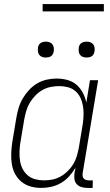

<svg xmlns="http://www.w3.org/2000/svg" viewBox="-20 -913 540 941"><path d="M182 8Q155 8 130 1Q105 -6 85.5 -22Q66 -38 54 -60.5Q42 -83 38 -108.5Q34 -134 35 -161Q36 -188 40 -215L60 -335Q64 -359 71 -383Q78 -407 91 -429.5Q104 -452 122 -471.5Q140 -491 162 -504Q184 -517 208.5 -522.5Q233 -528 257 -528Q285 -528 310.5 -521Q336 -514 355 -497.5Q374 -481 386 -458Q398 -435 403 -410L421 -520H461L385 -64Q384 -57 385 -50Q386 -43 390.5 -38Q395 -33 402 -31Q409 -29 416 -29H435L434 8H409Q394 8 380 4Q366 0 356.5 -10Q347 -20 345 -34.5Q343 -49 345 -64L350 -91Q337 -69 319 -49Q301 -29 278.5 -16Q256 -3 231 2.5Q206 8 182 8ZM196 -29Q216 -29 236.5 -33Q257 -37 276 -47.5Q295 -58 311 -73.5Q327 -89 338.5 -107.5Q350 -126 356 -146.5Q362 -167 366 -187L386 -307Q389 -329 389.5 -351Q390 -373 386.5 -394Q383 -415 374 -434Q365 -453 349.5 -466.5Q334 -480 313 -485.5Q292 -491 270 -491Q250 -491 229 -487Q208 -483 188.5 -472Q169 -461 153.5 -445Q138 -429 126.5 -410Q115 -391 109 -370.5Q103 -350 99 -329L79 -209Q76 -188 75.5 -166Q75 -144 78.5 -123Q82 -102 91.5 -84Q101 -66 116.5 -53Q132 -40 153 -34.5Q174 -29 196 -29ZM405 -631Q395 -631 386.5 -634Q378 -637 372.5 -644Q367 -651 366 -660.5Q365 -670 366 -680Q367 -686 370 -692Q373 -698 379 -702Q385 -706 391.5 -707.5Q398 -709 404 -709Q414 -709 422.5 -706Q431 -703 436.5 -696Q442 -689 443.5 -679.5Q445 -670 443 -660Q442 -654 439 -648Q436 -642 430.5 -638Q425 -634 418 -632.5Q411 -631 405 -631ZM205 -631Q195 -631 186.5 -634Q178 -637 172.5 -644Q167 -651 166 -660.5Q165 -670 166 -680Q167 -686 170 -692Q173 -698 179 -702Q185 -706 191.5 -707.5Q198 -709 204 -709Q214 -709 222.5 -706Q231 -703 236.5 -696Q242 -689 243.5 -679.5Q245 -670 243 -660Q242 -654 239 -648Q236 -642 230.5 -638Q225 -634 218 -632.5Q211 -631 205 -631ZM189 -857V-893H489V-857Z"/></svg>

Font: Iosevka Extralight
Style: Italic
Weight: 200
Italic angle: -9°
Monospace: yes
Designer: Belleve Invis
Foundry: Belleve Invis
Version: Version 32.5.0; ttfautohint (v1.8.4)